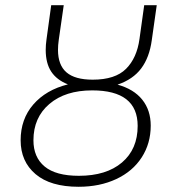

<svg xmlns="http://www.w3.org/2000/svg" viewBox="-20 -704 673 735"><path d="M430 -380Q492 -363 524.5 -322.5Q557 -282 557 -223Q557 -155 522.5 -101.5Q488 -48 425 -18.5Q362 11 281 11Q173 11 116 -37.5Q59 -86 59 -167Q59 -248 107.5 -304Q156 -360 240 -381Q197 -398 176 -430Q155 -462 155 -513Q155 -532 158 -553L176 -684H224L205 -552Q202 -531 202 -513Q202 -455 234.5 -427Q267 -399 335 -399Q421 -399 462.5 -440.5Q504 -482 514 -555L532 -684H580L561 -550Q552 -484 520.5 -442Q489 -400 430 -380ZM333 -358Q230 -358 169 -306Q108 -254 108 -167Q108 -102 151 -66.5Q194 -31 282 -31Q387 -31 447 -82Q507 -133 507 -222Q507 -358 333 -358Z"/></svg>

Font: Fira Sans ExtraLight
Style: Italic
Weight: 275
Italic angle: -8°
Designer: Carrois Corporate & Edenspiekermann AG
Foundry: Carrois Corporate GbR & Edenspiekermann AG
Version: Version 4.203